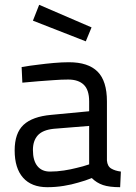

<svg xmlns="http://www.w3.org/2000/svg" viewBox="-20 -769 565 799"><path d="M425 -101Q427 -77 443 -67.5Q459 -58 483 -55L480 10Q435 10 408.5 1Q382 -8 362 -28Q335 -17 305 -9Q279 -1 245.5 4.5Q212 10 177 10Q111 10 76 -29.5Q41 -69 41 -143Q41 -215 78 -249.5Q115 -284 193 -291L351 -306V-347Q351 -395 328.5 -416.5Q306 -438 264 -438Q236 -438 203 -435.5Q170 -433 141 -431Q107 -428 73 -425L70 -490Q105 -496 140 -500Q170 -504 204 -507Q238 -510 267 -510Q347 -510 386 -471Q425 -432 425 -347ZM203 -233Q157 -228 137 -205.5Q117 -183 117 -145Q117 -101 135.5 -78Q154 -55 188 -55Q217 -55 246 -59.5Q275 -64 298 -70Q325 -76 351 -85V-245ZM361 -655 337 -597 117 -683 143 -749Z"/></svg>

Font: TitilliumText22L 400 wt
Style: 400 wt
Weight: 400
Designer: Campivisivi
Foundry: Campivisivi
Version: 1.000